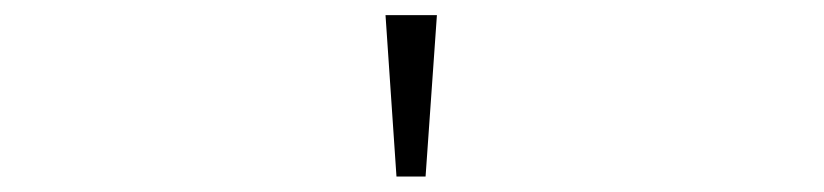

<svg xmlns="http://www.w3.org/2000/svg" viewBox="-20 -777 1090 254"><path d="M490 -757H558L543 -543.5H504.5Z"/></svg>

Font: League Mono Extended UltraLight
Style: Regular
Weight: 200
Width: 9
Designer: Tyler Finck
Foundry: The League of Moveable Type / Tyler Finck
Version: Version 2.210